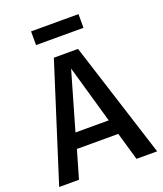

<svg xmlns="http://www.w3.org/2000/svg" viewBox="-160 -998 935 1102"><g transform="rotate(-20 307.5 -447.0)"><path d="M431.8 -170.3H179L129.7 0H8.7L233.8 -707.7H381.5L607.2 0H481ZM203.6 -262.1H406.7L305.6 -615.4ZM452.3 -810.8H162.6V-894.4H452.3Z"/></g></svg>

Font: Fira Code Medium
Style: Regular
Weight: 500
Designer: Carrois Corporate, Edenspiekermann AG, Nikita Prokopov
Foundry: Carrois Corporate, Edenspiekermann AG, Nikita Prokopov
Version: Version 6.002